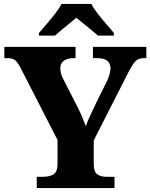

<svg xmlns="http://www.w3.org/2000/svg" viewBox="-20 -951 761 971"><path d="M166 0V-57H199Q231 -57 251 -69.5Q271 -82 271 -124V-243L86 -604Q71 -633 58.5 -645Q46 -657 15 -657H2V-714H362V-657H351Q320 -657 302.5 -643.5Q285 -630 285 -606Q285 -579 300 -551L374 -406Q388 -378 396.5 -357Q405 -336 414 -313Q423 -339 437.5 -369.5Q452 -400 467 -432L523 -545Q533 -569 536 -584Q539 -599 539 -605Q539 -657 471 -657H450V-714H720V-657H708Q680 -657 665 -641.5Q650 -626 626 -579L454 -241V-124Q454 -81 472.5 -69Q491 -57 516 -57H559V0ZM177 -784Q193 -803 215.5 -829Q238 -855 259 -882Q280 -909 291 -931H442Q453 -909 474 -882Q495 -855 518 -829Q541 -803 556 -784V-771H475Q463 -782 443 -798.5Q423 -815 402 -832Q381 -849 366 -861Q351 -849 330.5 -832Q310 -815 290 -798.5Q270 -782 258 -771H177Z"/></svg>

Font: Noto Serif Sinhala ExtraBold
Style: Regular
Weight: 800
Designer: Jelle Bosma - Monotype Design Team
Foundry: Monotype Imaging Inc.
Version: Version 2.007; ttfautohint (v1.8.4.7-5d5b)